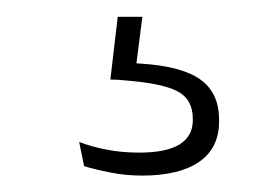

<svg xmlns="http://www.w3.org/2000/svg" viewBox="-20 -24 314 234"><path d="M123.5 -3.5H153.5L144.5 67L125.5 52.5Q130 52.5 137.5 52.8Q145 53 151 53.5Q201 56.5 224 72.8Q247 89 247 122V124Q247 156.5 222.8 173.2Q198.5 190 153 190Q133 190 114.2 186.2Q95.5 182.5 82.5 178.5L76.5 149Q92 155 110.5 158.5Q129 162 149.5 162Q182.5 162 198.8 152Q215 142 215 122.5V121Q215 97 196.2 87.2Q177.5 77.5 132.5 74Q128 73.5 123.5 73.2Q119 73 114.5 73Z"/></svg>

Font: Anek Malayalam Medium ExtraLight
Style: Regular
Weight: 250
Version: Version 1.003